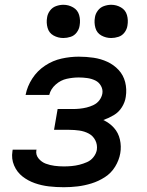

<svg xmlns="http://www.w3.org/2000/svg" viewBox="-20 -775 616 803"><path d="M247 8Q276 8 305 4.5Q334 1 363 -8Q392 -17 418.5 -34Q445 -51 461.5 -78Q478 -105 483 -134Q488 -163 481.5 -191.5Q475 -220 456.5 -240.5Q438 -261 412 -273Q435 -281 456 -293.5Q477 -306 490 -327Q503 -348 506 -370Q511 -402 503.5 -431.5Q496 -461 476 -482.5Q456 -504 429 -516.5Q402 -529 371.5 -533.5Q341 -538 309 -538Q274 -538 237.5 -530Q201 -522 168.5 -500.5Q136 -479 115 -446.5Q94 -414 87 -378H186Q192 -403 213 -421.5Q234 -440 259.5 -445.5Q285 -451 309 -451Q327 -451 345 -448.5Q363 -446 378.5 -438.5Q394 -431 402.5 -415.5Q411 -400 408 -383Q405 -368 395.5 -355.5Q386 -343 371.5 -336Q357 -329 342.5 -325.5Q328 -322 313.5 -320.5Q299 -319 285 -319H221L206 -232H270Q291 -232 312 -229Q333 -226 351 -216.5Q369 -207 378.5 -188.5Q388 -170 385 -148Q382 -132 371 -118Q360 -104 344 -97Q328 -90 312 -86Q296 -82 279.5 -80.5Q263 -79 247 -79Q227 -79 208 -81.5Q189 -84 171.5 -90.5Q154 -97 141.5 -112Q129 -127 132 -146L133 -149H33Q33 -146 32 -142Q27 -111 39 -83Q51 -55 74 -37Q97 -19 125.5 -9Q154 1 184.5 4.5Q215 8 247 8ZM445 -616Q460 -616 475.5 -621Q491 -626 501 -639.5Q511 -653 513 -668Q517 -691 511 -712Q505 -733 486 -744Q467 -755 445 -755Q430 -755 414.5 -749.5Q399 -744 389 -730.5Q379 -717 377 -702Q373 -680 379 -658.5Q385 -637 404 -626.5Q423 -616 445 -616ZM245 -616Q260 -616 275.5 -621Q291 -626 301 -639.5Q311 -653 313 -668Q317 -691 311 -712Q305 -733 286 -744Q267 -755 245 -755Q230 -755 214.5 -749.5Q199 -744 189 -730.5Q179 -717 177 -702Q173 -680 179 -658.5Q185 -637 204 -626.5Q223 -616 245 -616Z"/></svg>

Font: Iosevka Sparkle Medium
Style: Italic
Weight: 500
Italic angle: -9°
Designer: Belleve Invis
Foundry: Belleve Invis
Version: Version 4.5.0; ttfautohint (v1.8.3)